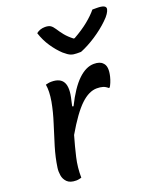

<svg xmlns="http://www.w3.org/2000/svg" viewBox="-151 -927 878 1032"><g transform="rotate(-20 288.0 -411.0)"><path d="M366 -635H342Q323 -635 308.5 -640.5Q294 -646 271 -666Q243 -692 218 -729Q193 -766 179 -810Q200 -827 229 -827Q249 -827 260 -820Q271 -813 282 -796Q294 -777 310 -757Q326 -737 353 -716H359Q409 -744 444 -772.5Q479 -801 501 -828H526Q581 -828 576 -803Q574 -793 565 -779Q556 -765 537 -747Q502 -713 455.5 -682.5Q409 -652 366 -635ZM136 1Q131 2 123 4Q115 6 106 6Q71 6 54.5 -10.5Q38 -27 34.5 -50Q31 -73 34 -93Q42 -149 59.5 -207Q77 -265 96 -324Q115 -383 125 -438Q135 -496 128 -534Q136 -536 143.5 -537.5Q151 -539 161 -539Q212 -539 228.5 -507Q245 -475 228 -408Q225 -393 221 -376L228 -374Q273 -465 318 -508Q363 -551 408 -551Q443 -551 458 -534Q481 -513 467 -456Q463 -440 457 -425.5Q451 -411 445 -402H439Q427 -413 412.5 -417.5Q398 -422 378 -422Q333 -422 286 -377.5Q239 -333 178 -228Q161 -169 148 -113Q135 -57 136 1Z"/></g></svg>

Font: Recursive Sn Csl St Med
Style: Italic
Weight: 500
Italic angle: -15°
Version: Version 1.079;hotconv 1.0.112;makeotfexe 2.5.65598; ttfautoh